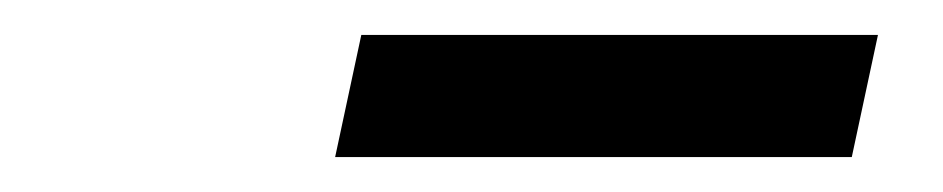

<svg xmlns="http://www.w3.org/2000/svg" viewBox="-20 -675 540 110"><path d="M172 -585 187 -655H483L468 -585Z"/></svg>

Font: Radio Canada
Style: Italic
Weight: 400
Italic angle: -12°
Designer: Charles Daoud, Etienne Aubert Bonn, Alexandre Saumier Demers, Jacques Le Bailly
Foundry: Radio-Canada
Version: Version 2.104;gftools[0.9.28.dev5+ged2979d]